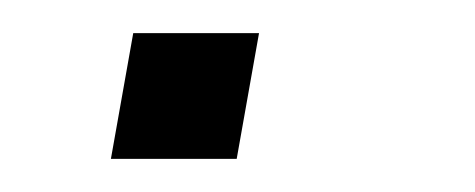

<svg xmlns="http://www.w3.org/2000/svg" viewBox="-20 -96 287 116"><path d="M136.5 -76 123 0H47L60.5 -76Z"/></svg>

Font: Russisch Sans Light
Style: Italic
Weight: 300
Italic angle: -10°
Designer: Michael Sharanda (font) & Cristiano Sobral (main changes)
Foundry: Michael Sharanda
Version: Version 2.00;September 8, 2020;FontCreator 13.0.0.2681 64-bi